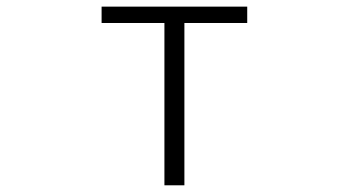

<svg xmlns="http://www.w3.org/2000/svg" viewBox="-20 -553 1040 573"><path d="M470.7 0V-484.4H283.2V-533.2H717.8V-484.4H530.3V0Z"/></svg>

Font: Gen Shin Gothic Monospace Light
Style: Regular
Weight: 300
Designer: [Source Han Sans]
Ryoko NISHIZUKA  (kana & ideographs); Paul D. Hunt (Latin, Greek & Cyrillic); Wenlong ZHANG  (bopomofo
Version: Version 1.002.20150607